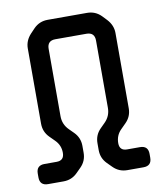

<svg xmlns="http://www.w3.org/2000/svg" viewBox="-81 -778 728 854"><g transform="rotate(-10 282.5 -351.0)"><path d="M30 -28Q30 9 67 9H137Q174 9 200 -17L221 -38Q247 -64 247 -101V-132Q247 -169 221 -195L200 -216Q174 -242 174 -279V-583Q174 -620 211 -620H351Q388 -620 388 -583V-279Q388 -242 362 -216L341 -195Q315 -169 315 -132V-101Q315 -64 341 -38L362 -17Q388 9 425 9H498Q535 9 535 -28V-45Q535 -82 498 -82H440Q406 -82 406 -116Q406 -151 430 -175L453 -198Q479 -224 479 -261V-601Q479 -636 453 -664L433 -685Q407 -711 370 -711H192Q155 -711 129 -685L109 -664Q83 -636 83 -601V-261Q83 -224 109 -198L132 -175Q156 -151 156 -117Q156 -82 122 -82H67Q30 -82 30 -45Z"/></g></svg>

Font: WDXL Lubrifont JP N
Style: Regular
Weight: 400
Designer: [WDXL Lubrifont] Copyright 2020-2022 (c) NightFurySL2001, Skr-ZERO; [ZCOOL QingKe HuangYou] Copyright 2018-2022 (c) The 
Version: Version 2.001;hotconv 1.1.1;makeotfexe 2.6.0